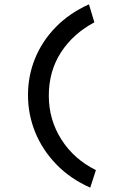

<svg xmlns="http://www.w3.org/2000/svg" viewBox="-20 -758 540 885"><path d="M396 107Q304 66 240 0Q176 -66 142.5 -148Q109 -230 109 -320Q109 -409 142 -489.5Q175 -570 238 -634Q301 -698 390 -738L415 -655Q317 -603 261 -516.5Q205 -430 205 -317Q205 -206 263 -115Q321 -24 422 26Z"/></svg>

Font: Inconsolata SemiBold
Style: Regular
Weight: 600
Monospace: yes
Designer: Raph Levien, Cyreal, Brenton Simpson
Foundry: Raph Levien, Cyreal, Google
Version: Version 3.100; ttfautohint (v1.8.4.7-5d5b)